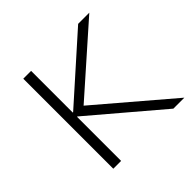

<svg xmlns="http://www.w3.org/2000/svg" viewBox="-131 -607 730 730"><g transform="rotate(-45 234.0 -242.0)"><path d="M85 0V-484H127V-260H129L380 -484H440L154 -231V-267L467 0H408L129 -237H127V0Z"/></g></svg>

Font: Nunito Sans 12pt ExtraLight ExtraLight
Style: Regular
Weight: 250
Version: Version 3.101;gftools[0.9.27]